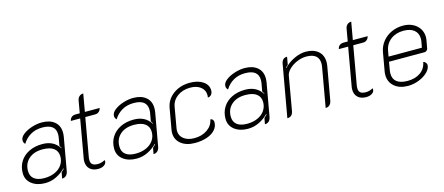

<svg xmlns="http://www.w3.org/2000/svg" viewBox="-47 -1160 3862 1670"><g transform="rotate(-15 1884.5 -325.0)"><path d="M36 -126Q36 -184 64.5 -229.5Q93 -275 145 -300.5Q197 -326 265 -326Q368 -326 417 -248L420 -249Q412 -265 406 -273L418 -340Q421 -357 421 -372Q421 -465 302 -465Q242 -465 197 -439Q152 -413 123 -366Q108 -381 108 -400Q108 -429 140 -454Q172 -479 219 -494Q266 -509 309 -509Q382 -509 424 -473.5Q466 -438 466 -375Q466 -359 463 -339L410 -41Q405 -17 391 -4Q377 9 355 9L365 -45Q377 -55 383.5 -62.5Q390 -70 391 -71L388 -74Q353 -38 305.5 -14.5Q258 9 204 9Q130 9 83 -27.5Q36 -64 36 -126ZM390 -181Q390 -229 356 -255Q322 -281 255 -281Q177 -281 131 -240Q85 -199 85 -132Q85 -85 116.5 -60Q148 -35 208 -35Q261 -35 302.5 -53.5Q344 -72 367 -105.5Q390 -139 390 -181Z M579 -87Q579 -100 582 -115L642 -456H558Q562 -477 576 -488.5Q590 -500 612 -500H650L669 -609Q673 -632 687.5 -645.5Q702 -659 724 -659L696 -500H829Q825 -480 811 -468Q797 -456 777 -456H688L628 -116Q625 -100 625 -86Q625 -58 640.5 -45.5Q656 -33 690 -33Q720 -33 754 -51Q755 -49 755 -41Q755 -19 734 -5Q713 9 681 9Q633 9 606 -16.5Q579 -42 579 -87Z M859 -126Q859 -184 887.5 -229.5Q916 -275 968 -300.5Q1020 -326 1088 -326Q1191 -326 1240 -248L1243 -249Q1235 -265 1229 -273L1241 -340Q1244 -357 1244 -372Q1244 -465 1125 -465Q1065 -465 1020 -439Q975 -413 946 -366Q931 -381 931 -400Q931 -429 963 -454Q995 -479 1042 -494Q1089 -509 1132 -509Q1205 -509 1247 -473.5Q1289 -438 1289 -375Q1289 -359 1286 -339L1233 -41Q1228 -17 1214 -4Q1200 9 1178 9L1188 -45Q1200 -55 1206.5 -62.5Q1213 -70 1214 -71L1211 -74Q1176 -38 1128.5 -14.5Q1081 9 1027 9Q953 9 906 -27.5Q859 -64 859 -126ZM1213 -181Q1213 -229 1179 -255Q1145 -281 1078 -281Q1000 -281 954 -240Q908 -199 908 -132Q908 -85 939.5 -60Q971 -35 1031 -35Q1084 -35 1125.5 -53.5Q1167 -72 1190 -105.5Q1213 -139 1213 -181Z M1381 -128Q1381 -141 1384 -156L1417 -343Q1430 -417 1492.5 -463Q1555 -509 1642 -509Q1715 -509 1760.5 -478Q1806 -447 1806 -397Q1806 -374 1793.5 -359Q1781 -344 1762 -344Q1764 -358 1764 -365Q1764 -411 1728.5 -439Q1693 -467 1634 -467Q1567 -467 1519.5 -432.5Q1472 -398 1462 -343L1429 -155Q1427 -141 1427 -135Q1427 -89 1463 -61Q1499 -33 1559 -33Q1627 -33 1675.5 -67Q1724 -101 1733 -155Q1746 -155 1754 -145.5Q1762 -136 1762 -122Q1762 -84 1735.5 -54Q1709 -24 1661.5 -7.5Q1614 9 1553 9Q1475 9 1428 -28.5Q1381 -66 1381 -128Z M1862 -126Q1862 -184 1890.5 -229.5Q1919 -275 1971 -300.5Q2023 -326 2091 -326Q2194 -326 2243 -248L2246 -249Q2238 -265 2232 -273L2244 -340Q2247 -357 2247 -372Q2247 -465 2128 -465Q2068 -465 2023 -439Q1978 -413 1949 -366Q1934 -381 1934 -400Q1934 -429 1966 -454Q1998 -479 2045 -494Q2092 -509 2135 -509Q2208 -509 2250 -473.5Q2292 -438 2292 -375Q2292 -359 2289 -339L2236 -41Q2231 -17 2217 -4Q2203 9 2181 9L2191 -45Q2203 -55 2209.5 -62.5Q2216 -70 2217 -71L2214 -74Q2179 -38 2131.5 -14.5Q2084 9 2030 9Q1956 9 1909 -27.5Q1862 -64 1862 -126ZM2216 -181Q2216 -229 2182 -255Q2148 -281 2081 -281Q2003 -281 1957 -240Q1911 -199 1911 -132Q1911 -85 1942.5 -60Q1974 -35 2034 -35Q2087 -35 2128.5 -53.5Q2170 -72 2193 -105.5Q2216 -139 2216 -181Z M2466 -460Q2475 -509 2519 -509L2507 -440L2486 -420L2487 -415Q2526 -457 2581 -483Q2636 -509 2686 -509Q2757 -509 2798 -473Q2839 -437 2839 -375Q2839 -359 2836 -341L2783 -41Q2778 -17 2764 -4Q2750 9 2728 9L2790 -343Q2793 -360 2793 -374Q2793 -420 2764.5 -443.5Q2736 -467 2680 -467Q2639 -467 2597 -449.5Q2555 -432 2525.5 -403.5Q2496 -375 2491 -345L2438 -41Q2429 9 2383 9Z M2992 -87Q2992 -100 2995 -115L3055 -456H2971Q2975 -477 2989 -488.5Q3003 -500 3025 -500H3063L3082 -609Q3086 -632 3100.5 -645.5Q3115 -659 3137 -659L3109 -500H3242Q3238 -480 3224 -468Q3210 -456 3190 -456H3101L3041 -116Q3038 -100 3038 -86Q3038 -58 3053.5 -45.5Q3069 -33 3103 -33Q3133 -33 3167 -51Q3168 -49 3168 -41Q3168 -19 3147 -5Q3126 9 3094 9Q3046 9 3019 -16.5Q2992 -42 2992 -87Z M3303 -135Q3303 -151 3306 -167L3335 -332Q3344 -383 3376 -423.5Q3408 -464 3456.5 -486.5Q3505 -509 3562 -509Q3611 -509 3649 -490Q3687 -471 3708.5 -437.5Q3730 -404 3730 -362Q3730 -348 3727 -331L3714 -260Q3712 -252 3703.5 -244.5Q3695 -237 3687 -237H3364L3352 -166Q3349 -150 3349 -135Q3349 -85 3382 -59.5Q3415 -34 3479 -34Q3549 -34 3595 -67Q3641 -100 3651 -158Q3662 -157 3671.5 -146Q3681 -135 3681 -124Q3681 -92 3650.5 -61Q3620 -30 3571 -10.5Q3522 9 3471 9Q3395 9 3349 -30.5Q3303 -70 3303 -135ZM3672 -281 3681 -331Q3684 -346 3684 -359Q3684 -409 3650 -437Q3616 -465 3555 -465Q3486 -465 3439 -429Q3392 -393 3381 -331L3372 -281Z"/></g></svg>

Font: K2D Thin
Style: Italic
Weight: 100
Italic angle: -10°
Designer: Katatrad Aksorn Co.,Ltd.
Foundry: Cadson Demak Co.,Ltd.
Version: Version 1.000; ttfautohint (v1.6)